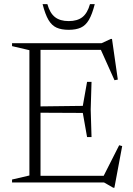

<svg xmlns="http://www.w3.org/2000/svg" viewBox="-20 -878 641 924"><path d="M38 0V-14L121.5 -33.5V-636.5L38 -656V-670H468.5L513 -690.5H519L547 -495L531 -492L465.5 -638H175V-366L378.5 -368.5L399 -484H420.5L416.5 -351L420.5 -218.5H399L378.5 -334.5L175 -335.5V-32H479L553.5 -179L568 -175L530.5 25.5H525L480.5 0ZM310.5 -776.5Q352.5 -776.5 376.8 -795.8Q401 -815 413 -858H436Q423.5 -809 407.8 -782.2Q392 -755.5 368.8 -745Q345.5 -734.5 310.5 -734.5Q275.5 -734.5 252.2 -745Q229 -755.5 213.2 -782.2Q197.5 -809 185 -858H208Q220 -815 244.5 -795.8Q269 -776.5 310.5 -776.5Z"/></svg>

Font: Newsreader Text Light
Style: Regular
Weight: 300
Designer: Hugues Gentile
Foundry: Production Type
Version: Version 1.002